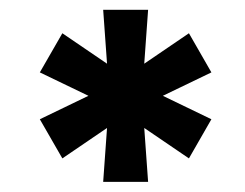

<svg xmlns="http://www.w3.org/2000/svg" viewBox="-20 -720 495 388"><path d="M309.1 -526.4 407.2 -479 361.8 -399.9 271.5 -461.4 279.3 -352.5H188.5L196.3 -461.4L106 -399.9L60.5 -479L158.7 -526.4L60.5 -573.7L106 -652.8L196.3 -591.3L188.5 -700.2H279.3L271.5 -591.3L361.8 -652.8L407.2 -573.7Z"/></svg>

Font: Selawik
Style: Bold
Weight: 700
Designer: Aaron Bell
Foundry: Microsoft Corporation
Version: Version 1.01